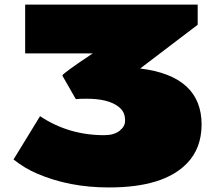

<svg xmlns="http://www.w3.org/2000/svg" viewBox="-20 -800 945 838"><path d="M154.8 -293Q278.8 -210 434.6 -210Q477.5 -210 501.7 -229Q525.9 -248 525.9 -272.5Q525.9 -296.9 517.6 -311.3Q509.3 -325.7 495.1 -335.9Q450.2 -369.1 358.4 -369.1Q322.8 -369.1 311 -367.2L252 -470.2Q252 -478.5 384.8 -566.9H89.8V-779.8H842.8V-691.9L591.8 -501Q859.9 -468.3 859.9 -255.9Q859.4 -152.3 795.9 -86.9Q694.3 18.1 457 18.1Q455.6 18.1 454.1 18.1Q282.2 18.1 142.6 -42Q87.4 -65.4 39.1 -104Z"/></svg>

Font: Fz Rammetto One
Style: Regular
Weight: 400
Designer: Vernon Adams
Foundry: Vernon Adams
Version: Vit hóa bi c Thuy @ FontZin.Com